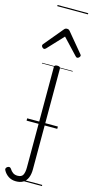

<svg xmlns="http://www.w3.org/2000/svg" viewBox="-284 -1056 799 1620"><g transform="rotate(15 115.5 -246.0)"><path d="M45 518Q6 518 -22 499Q-50 480 -65 451Q-70 442 -67 434.5Q-64 427 -56 421Q-44 414 -36.5 416Q-29 418 -23 426Q-11 446 5.5 457.5Q22 469 46 469Q82 469 93.5 445.5Q105 422 105 382V-496Q105 -506 111.5 -510.5Q118 -515 131 -515Q145 -515 151.5 -510.5Q158 -506 158 -496V383Q158 427 145 457.5Q132 488 107 503Q82 518 45 518ZM-15 -623Q-23 -623 -30.5 -631Q-38 -639 -38 -647Q-38 -649 -37 -652Q-36 -655 -33 -659L105 -825Q110 -831 115.5 -834Q121 -837 130 -837Q139 -837 144.5 -834Q150 -831 155 -825L293 -659Q297 -655 298 -652Q299 -649 299 -647Q299 -639 291 -631Q283 -623 275 -623Q270 -623 266.5 -625.5Q263 -628 259 -632L130 -769L2 -632Q-2 -628 -6 -625.5Q-10 -623 -15 -623ZM0 490H268V500H0ZM0 -20H268V0H0ZM0 -505H268V-500H0ZM0 -1010H268V-1000H0Z"/></g></svg>

Font: Playwrite NG Modern Guides
Style: Regular
Weight: 400
Designer: Veronika Burian, José Scaglione
Foundry: TypeTogether
Version: Version 1.003